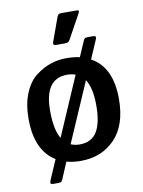

<svg xmlns="http://www.w3.org/2000/svg" viewBox="-91 -795 715 959"><g transform="rotate(-10 266.0 -315.5)"><path d="M35 -240Q35 -315 58 -370Q81 -425 118.5 -453Q156 -481 194 -493.5Q232 -506 272 -506Q312 -506 341 -499L373 -573Q377 -584 381.5 -587.5Q386 -591 398 -591H422Q433 -591 436 -587.5Q439 -584 435 -573L394 -478Q497 -422 497 -261Q497 -127 429.5 -57.5Q362 12 256 12Q217 12 184 3L150 83Q146 94 141.5 97.5Q137 101 125 101H102Q91 101 88 97.5Q85 94 89 83L133 -19Q35 -79 35 -240ZM265 -70Q325 -70 352.5 -114.5Q380 -159 380 -247.5Q380 -336 351 -381L220 -79Q240 -70 265 -70ZM148 -262Q148 -165 176 -119L305 -417Q284 -424 263 -424Q148 -424 148 -262ZM236 -580Q221 -580 221 -589Q221 -592 223 -598L265 -714Q269 -725 273.5 -728.5Q278 -732 290 -732H362Q376 -732 376 -727Q376 -722 372 -715L307 -597Q302 -587 296.5 -583.5Q291 -580 279 -580Z"/></g></svg>

Font: Crete Round
Style: Regular
Weight: 400
Designer: Veronika Burian
Foundry: TypeTogether
Version: Version 1.001